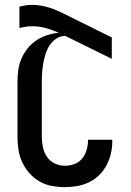

<svg xmlns="http://www.w3.org/2000/svg" viewBox="-20 -762 540 790"><path d="M247 8Q220 8 193 3Q166 -2 142.5 -15.5Q119 -29 101 -49.5Q83 -70 71.5 -94.5Q60 -119 56 -146Q52 -173 52 -200V-427Q52 -452 55.5 -476Q59 -500 69 -522.5Q79 -545 94.5 -564Q110 -583 130.5 -596.5Q151 -610 174.5 -617.5Q198 -625 222 -627Q196 -639 168.5 -646.5Q141 -654 112 -654Q99 -654 86 -652Q73 -650 60 -647V-735Q73 -738 86 -740Q99 -742 112 -742Q130 -742 148 -739Q166 -736 183.5 -730.5Q201 -725 217.5 -717.5Q234 -710 250 -702L440 -608V-520L249 -614H247Q228 -614 211.5 -603Q195 -592 184.5 -576Q174 -560 168 -541.5Q162 -523 158.5 -504Q155 -485 153.5 -466Q152 -447 152 -427V-200Q152 -178 156.5 -156.5Q161 -135 173 -117Q185 -99 205 -89.5Q225 -80 247 -80Q267 -80 286 -87Q305 -94 317.5 -109Q330 -124 336 -143.5Q342 -163 342 -183V-187H442V-180Q442 -154 436 -129Q430 -104 418 -81.5Q406 -59 387.5 -41Q369 -23 346 -12Q323 -1 298 3.5Q273 8 247 8Z"/></svg>

Font: Iosevka Semibold
Style: Regular
Weight: 600
Monospace: yes
Designer: Belleve Invis
Foundry: Belleve Invis
Version: Version 33.2.3; ttfautohint (v1.8.4)